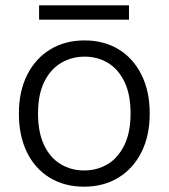

<svg xmlns="http://www.w3.org/2000/svg" viewBox="-20 -690 634 722"><path d="M296 12Q223 12 167.5 -21.5Q112 -55 81.5 -117Q51 -179 51 -263Q51 -347 82.5 -409Q114 -471 169.5 -504.5Q225 -538 298 -538Q371 -538 426 -504.5Q481 -471 512 -409Q543 -347 543 -263Q543 -179 511.5 -117Q480 -55 424.5 -21.5Q369 12 296 12ZM296 -49Q345 -49 384.5 -72.5Q424 -96 447.5 -144Q471 -192 471 -263Q471 -335 448 -382.5Q425 -430 386 -453.5Q347 -477 298 -477Q250 -477 210 -453.5Q170 -430 146.5 -382.5Q123 -335 123 -263Q123 -192 146 -144Q169 -96 208.5 -72.5Q248 -49 296 -49ZM127 -616V-670H465V-616Z"/></svg>

Font: DM Sans 9pt Light
Style: Regular
Weight: 300
Version: Version 4.004;gftools[0.9.30]